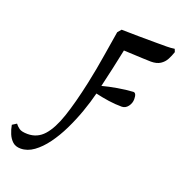

<svg xmlns="http://www.w3.org/2000/svg" viewBox="-337 -584 880 932"><g transform="rotate(20 102.5 -117.5)"><path d="M-130 238Q-156 238 -171.5 224Q-187 210 -196 188.5Q-205 167 -209 144L-187 130Q-179 141 -166 150.5Q-153 160 -122 160Q-72 160 -38.5 122.5Q-5 85 20 11Q45 -63 69 -174Q86 -254 97.5 -327.5Q109 -401 118 -453L134 -472Q221 -470 312 -470Q315 -470 322 -470Q345 -470 366.5 -470Q388 -470 408 -473L414 -458Q407 -437 397 -418Q387 -399 368.5 -387Q350 -375 320 -375Q303 -375 276.5 -376.5Q250 -378 223 -379Q196 -380 179 -381Q170 -336 158 -282.5Q146 -229 135 -182Q168 -191 211.5 -198.5Q255 -206 291 -208Q307 -208 307 -176Q307 -155 294 -138Q281 -121 262 -121Q228 -121 194 -126Q160 -131 125 -139Q113 -91 94.5 -39Q76 13 52 62.5Q28 112 -1 151.5Q-30 191 -62.5 214.5Q-95 238 -130 238Z"/></g></svg>

Font: STIX Two Text Medium
Style: Italic
Weight: 500
Italic angle: -12°
Designer: Ross Mills, John Hudson & Paul Hanslow, Tiro Typeworks Ltd; with prior portions MicroPress Inc. and Coen Hoffman, Elsevi
Foundry: Tiro Typeworks Ltd
Version: Version 2.13 b171